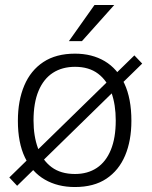

<svg xmlns="http://www.w3.org/2000/svg" viewBox="-20 -743 612 773"><path d="M552.5 -487 49 5 17.5 -28.5 521 -520ZM281.5 10Q212.5 10 160.8 -19.8Q109 -49.5 80.5 -108.8Q52 -168 52 -256.5Q52 -338 77.8 -398.8Q103.5 -459.5 154.5 -493.2Q205.5 -527 282 -527Q350.5 -527 401.5 -496.8Q452.5 -466.5 480.8 -406.5Q509 -346.5 509 -256.5Q509 -177 483.8 -117Q458.5 -57 408.2 -23.5Q358 10 281.5 10ZM282 -42.5Q333 -42.5 369.8 -67Q406.5 -91.5 426.2 -139.5Q446 -187.5 446 -258Q446 -321 428.8 -369.8Q411.5 -418.5 375 -446.2Q338.5 -474 282 -474Q230.5 -474 193 -449.8Q155.5 -425.5 135.2 -377.2Q115 -329 115 -258Q115 -195 132.8 -146.5Q150.5 -98 187.5 -70.2Q224.5 -42.5 282 -42.5ZM360.5 -723H440L310 -577.5H257.5Z"/></svg>

Font: Public Sans ExtraLight
Style: Regular
Weight: 250
Designer: The Public Sans Project Authors: Dan O. Williams and USWDS (Libre Franklin designed by Pablo Impallari and Rodrigo Fuenz
Version: Version 1.007